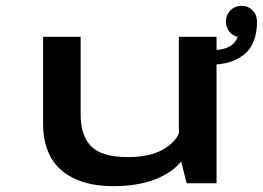

<svg xmlns="http://www.w3.org/2000/svg" viewBox="-20 -627 900 657"><path d="M368.5 10Q329 10 294.8 3.5Q260.5 -3 229.2 -18.5Q198 -34 175.8 -58Q153.5 -82 140.5 -118.5Q127.5 -155 127.5 -201.5V-501H256V-235Q256 -162.5 292.2 -126Q328.5 -89.5 417 -89.5Q491.5 -89.5 535.5 -114.2Q579.5 -139 592 -170.5V-501H721V-456Q750.5 -458.5 768 -469.2Q785.5 -480 793.5 -501Q775.5 -505 764.2 -519.5Q753 -534 753 -553Q753 -575.5 768.2 -591.2Q783.5 -607 806 -607Q829 -607 844.2 -591.5Q859.5 -576 859.5 -553Q859.5 -514 847.8 -485.2Q836 -456.5 815.2 -440.5Q794.5 -424.5 771.5 -416.5Q748.5 -408.5 721 -406.5V0H618.5L600 -74.5Q567 -34.5 508 -12.2Q449 10 368.5 10Z"/></svg>

Font: League Mono Wide Medium
Style: Regular
Weight: 500
Width: 8
Designer: Tyler Finck
Foundry: The League of Moveable Type / Tyler Finck
Version: Version 2.210